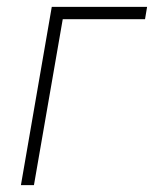

<svg xmlns="http://www.w3.org/2000/svg" viewBox="-20 -540 449 560"><path d="M41 0H79L163 -484H403L409 -520H131Z"/></svg>

Font: Fixel Text 20240404 ExtraLight
Style: Italic
Weight: 200
Width: 4
Italic angle: -10°
Designer: AlfaBravo + MacPaw
Foundry: Kyrylo Tkachov, Marchela Mozhyna, Serhii Makarenko, Maria Weinstein, Zakhar Kryvoshyya
Version: Version 1.211;Glyphs 3.2 (3225)